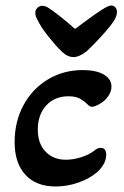

<svg xmlns="http://www.w3.org/2000/svg" viewBox="-20 -663 449 696"><path d="M203 -477Q183 -496 155.5 -530.5Q128 -565 116 -591Q108 -604 108 -617Q108 -627 115.5 -634.5Q123 -642 133 -642Q143 -642 153 -636Q167 -628 198 -603.5Q229 -579 252 -558Q337 -622 363 -636Q376 -643 383 -643Q392 -643 398 -636.5Q404 -630 404 -620Q404 -606 394 -589Q379 -566 347 -531Q315 -496 294 -477Q267 -456 247 -456Q224 -456 203 -477ZM33 -148Q33 -222 65 -281.5Q97 -341 153.5 -375Q210 -409 280 -409Q328 -409 356 -393Q384 -377 384 -349Q384 -324 360 -300Q351 -291 336.5 -283.5Q322 -276 314 -276Q305 -276 299 -283Q285 -297 269.5 -305.5Q254 -314 228 -314Q178 -314 147.5 -280.5Q117 -247 117 -193Q117 -143 145 -113.5Q173 -84 219 -84Q244 -84 272.5 -92.5Q301 -101 322 -117Q333 -127 345 -127Q365 -127 365 -102Q365 -69 332 -39Q306 -16 265 -1.5Q224 13 182 13Q111 13 72 -29.5Q33 -72 33 -148Z"/></svg>

Font: AkayaTelivigala
Style: Regular
Weight: 400
Designer: Vaishnavi Murthy Yerkadithaya ( vaishnavimurthy@gmail.com ), Juan Luis Blanco Aristondo ( juan@blancoletters.com )
Version: Version 1.000